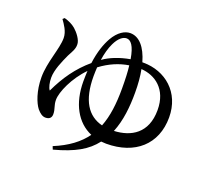

<svg xmlns="http://www.w3.org/2000/svg" viewBox="-138 -938 1276 1177"><g transform="rotate(20 500.0 -350.0)"><path d="M99 -706C117 -680 146 -642 146 -598C146 -527 100 -426 100 -327C100 -236 128 -167 152 -136C170 -115 187 -102 207 -102C234 -102 246 -116 246 -138C246 -173 231 -189 231 -227C231 -278 277 -383 352 -459C351 -438 350 -415 350 -391C350 -246 409 -141 508 -99C465 -39 401 9 309 47L317 67C451 31 526 -12 579 -81L612 -79C799 -79 920 -186 920 -362C920 -526 800 -624 657 -624H650C624 -715 579 -767 520 -767C486 -767 444 -744 411 -686C388 -645 368 -589 358 -513C278 -445 222 -365 176 -267C164 -281 157 -315 157 -344C157 -396 185 -458 207 -506C221 -534 239 -559 238 -589C239 -619 207 -659 184 -679C164 -696 139 -708 110 -716ZM400 -500C459 -544 518 -569 581 -579C586 -539 588 -490 588 -429C588 -331 578 -247 550 -176C454 -200 398 -283 398 -442C398 -462 399 -481 400 -500ZM659 -583C749 -577 838 -518 838 -380C838 -228 739 -174 630 -169C663 -249 672 -342 672 -433C672 -489 668 -539 659 -583ZM406 -551C412 -593 423 -633 438 -664C460 -710 487 -729 510 -729C537 -729 562 -701 576 -617C507 -605 447 -580 408 -552Z"/></g></svg>

Font: Noto Serif CJK HK SemiBold
Style: Regular
Weight: 600
Designer: Ryoko NISHIZUKA 西塚涼子 (kana & ideographs); Frank Grießhammer (Latin, Greek & Cyrillic); Wenlong ZHANG 张文龙 (bopomofo); San
Foundry: Adobe
Version: Version 2.001;hotconv 1.1.0;makeotfexe 2.6.0